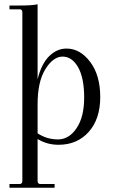

<svg xmlns="http://www.w3.org/2000/svg" viewBox="-20 -674 535 910"><path d="M276.4 -405.8Q231.4 -405.3 194.8 -345.7Q157.7 -286.1 158.2 -176.8V-42Q202.1 -13.2 254.9 -13.2Q307.6 -13.7 342.8 -66.4Q378.9 -119.1 378.9 -211.9Q378.9 -304.7 350.1 -355.5Q321.3 -405.8 276.4 -405.8ZM85.9 184.1V-616.2Q85.9 -630.4 71.8 -629.9H24.9V-647.9H74.2Q134.3 -647.9 158.2 -653.8V-297.9Q175.3 -369.6 212.4 -407.2Q250 -444.3 295.9 -443.8Q359.4 -443.8 407.2 -380.9Q455.1 -317.9 455.1 -213.9Q455.1 -109.9 400.4 -48.8Q345.7 12.2 257.8 12.2Q202.6 12.2 158.2 -15.1V184.1Q158.2 198.2 171.9 198.2H238.8V215.8H24.9V198.2H71.8Q85.9 198.2 85.9 184.1Z"/></svg>

Font: Arapey-Regular
Style: Regular
Weight: 400
Designer: Eduardo Rodriguez Tunni
Foundry: Eduardo Rodriguez Tunni
Version: Version 1.002